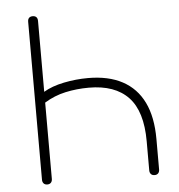

<svg xmlns="http://www.w3.org/2000/svg" viewBox="-52 -760 760 815"><g transform="rotate(-5 328.5 -352.5)"><path d="M117 6Q107 6 101.5 0Q96 -6 96 -16V-689Q96 -700 101.5 -705.5Q107 -711 117 -711Q127 -711 132.5 -705.5Q138 -700 138 -689V-387Q173 -408 224.5 -418.5Q276 -429 328 -429Q415 -429 474.5 -397Q534 -365 564.5 -302.5Q595 -240 595 -146V-16Q595 -6 589.5 0Q584 6 574 6Q564 6 558.5 0Q553 -6 553 -16V-140Q553 -268 496 -328Q439 -388 328 -388Q276 -388 228 -377.5Q180 -367 138 -341V-16Q138 -6 132.5 0Q127 6 117 6Z"/></g></svg>

Font: Nunito ExtraLight
Style: Regular
Weight: 200
Designer: Vernon Adams
Foundry: Vernon Adams
Version: Version 3.602